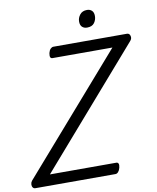

<svg xmlns="http://www.w3.org/2000/svg" viewBox="-170 -1298 1138 1390"><g transform="rotate(-10 399.0 -603.0)"><path d="M-25 0Q-37 0 -43.5 -9.5Q-50 -19 -49 -33Q-48 -47 -39 -58L701 -906H261Q249 -906 245 -915.5Q241 -925 245 -946Q250 -966 260 -976Q270 -986 281 -986H822Q840 -986 845.5 -966Q851 -946 835 -929L96 -80H584Q595 -80 599.5 -70.5Q604 -61 599 -40Q594 -21 584.5 -10.5Q575 0 564 0ZM546 -1080Q524 -1080 510 -1093Q496 -1106 496 -1133Q496 -1160 514 -1183Q532 -1206 567 -1206Q588 -1206 602 -1193Q616 -1180 616 -1153Q616 -1125 599.5 -1102.5Q583 -1080 546 -1080Z"/></g></svg>

Font: Playwrite AU SA
Style: Regular
Weight: 400
Designer: Veronika Burian, José Scaglione
Foundry: TypeTogether
Version: Version 1.002